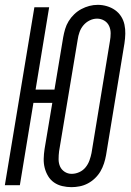

<svg xmlns="http://www.w3.org/2000/svg" viewBox="-21 -765 541 793"><path d="M274 8Q255 8 236 3.5Q217 -1 202 -11.5Q187 -22 177.5 -38Q168 -54 163.5 -72Q159 -90 159.5 -109.5Q160 -129 163 -149L195 -340H117L61 0H-1L121 -735H182L126 -395H204L240 -611Q243 -628 248 -645Q253 -662 262.5 -677.5Q272 -693 285.5 -706Q299 -719 315 -727.5Q331 -736 348 -740.5Q365 -745 383 -745Q402 -745 420.5 -739.5Q439 -734 454 -723.5Q469 -713 479 -697.5Q489 -682 493 -663.5Q497 -645 496.5 -625.5Q496 -606 493 -586L417 -124Q414 -107 408.5 -90Q403 -73 394 -57.5Q385 -42 371.5 -29Q358 -16 342 -7.5Q326 1 308.5 4.5Q291 8 274 8ZM275 -47Q291 -47 306.5 -54Q322 -61 332.5 -74Q343 -87 348.5 -102.5Q354 -118 357 -133L433 -595Q436 -611 436 -627.5Q436 -644 429.5 -658Q423 -672 409.5 -680Q396 -688 380 -688Q364 -688 349 -680.5Q334 -673 323.5 -660.5Q313 -648 307.5 -632.5Q302 -617 300 -602L223 -140Q221 -124 221 -107.5Q221 -91 227 -77.5Q233 -64 246 -55.5Q259 -47 275 -47Z"/></svg>

Font: Iosevka Curly Light Oblique
Style: Regular
Weight: 300
Italic angle: -9°
Monospace: yes
Designer: Belleve Invis
Foundry: Belleve Invis
Version: Version 11.1.0; ttfautohint (v1.8.3)